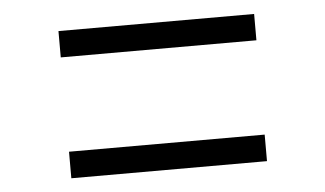

<svg xmlns="http://www.w3.org/2000/svg" viewBox="-35 -536 739 436"><g transform="rotate(-5 334.5 -318.0)"><path d="M557.5 -485.5V-425.5H111.5V-485.5ZM557.5 -210.5V-150H111.5V-210.5Z"/></g></svg>

Font: Merriweather 28pt Light
Style: Regular
Weight: 300
Version: Version 2.100